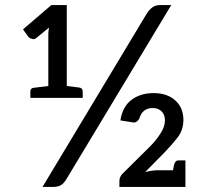

<svg xmlns="http://www.w3.org/2000/svg" viewBox="-20 -739 824 759"><path d="M452 0V-24Q452 -31 455 -38.5Q458 -46 465 -53L574 -161Q596 -183 614 -210.5Q632 -238 632 -263Q632 -286 618.5 -299Q605 -312 584 -312Q563 -312 550 -301.5Q537 -291 531 -271Q528 -264 521.5 -259Q515 -254 506 -255L456 -263Q464 -317 499.5 -344Q535 -371 587 -371Q641 -371 673 -342Q705 -313 705 -265Q705 -225 682 -195.5Q659 -166 630 -136L554 -59Q566 -62 578.5 -64Q591 -66 602 -66H689Q713 -66 713 -43V0ZM100 -352V-377Q100 -391 114 -392L171 -399V-607Q171 -612 172 -618Q173 -624 174 -630L125 -590Q117 -582 107 -585Q97 -588 93 -592L71 -623L183 -719H244V-399L293 -393Q307 -391 307 -377V-352ZM661 -52 668 -87Q670 -95 674 -100Q678 -105 686 -105H713V-30ZM148 0 560 -685Q570 -701 582.5 -710Q595 -719 613 -719H657L242 -30Q231 -12 219 -6Q207 0 191 0Z"/></svg>

Font: Aleo Medium
Style: Regular
Weight: 500
Designer: Alessio Laiso
Foundry: Alessio Laiso
Version: Version 2.001;gftools[0.9.29]